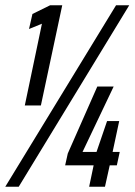

<svg xmlns="http://www.w3.org/2000/svg" viewBox="-29 -708 513 728"><path d="M65 -308 130 -618 81 -598 94 -655 161 -688H207L126 -308ZM-9 0 411 -688H461L42 0ZM309 0 326 -81H218L228 -126L340 -380H402L284 -132H337L377 -249H423L398 -132H425L414 -81H387L369 0Z"/></svg>

Font: Saira Ultra Condensed SemiBold
Style: Italic
Weight: 600
Width: 1
Italic angle: -12°
Designer: Hector Gatti with collaboration of the Omnibus-Type team
Foundry: Omnibus-Type
Version: Version 1.001; ttfautohint (v1.8)